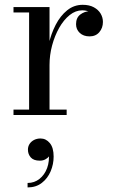

<svg xmlns="http://www.w3.org/2000/svg" viewBox="-20 -490 486 818"><path d="M177.5 -213Q177.5 -256.5 187.5 -301.2Q197.5 -346 217.2 -384.2Q237 -422.5 266 -446Q295 -469.5 332.5 -469.5Q360.5 -469.5 379.8 -459Q399 -448.5 408.8 -432Q418.5 -415.5 418.5 -396.5Q418.5 -371 403.2 -353Q388 -335 361.5 -335Q335.5 -335 319.8 -349.8Q304 -364.5 304 -387Q304 -414.5 322.2 -428.2Q340.5 -442 362 -442Q377 -442 389.8 -436.2Q402.5 -430.5 410 -420Q417.5 -409.5 417.5 -396.5H394.5Q394.5 -410.5 385.5 -421.8Q376.5 -433 361.8 -439.5Q347 -446 330.5 -446Q302 -446 276.8 -425.8Q251.5 -405.5 232.2 -371.5Q213 -337.5 202 -296.5Q191 -255.5 191 -213ZM191 -460V-23H264V0H37.5V-23H104V-437H37.5V-460ZM97.5 308.5V289.5Q126.5 289.5 148.2 272.2Q170 255 180.8 225.8Q191.5 196.5 187.5 162H193.5Q194.5 168 189 175.8Q183.5 183.5 173.2 189Q163 194.5 149.5 194.5Q123.5 194.5 111.2 180.8Q99 167 99 147.5Q99 134 106 123.2Q113 112.5 125.2 106.2Q137.5 100 152.5 100Q176 100 192.2 119.5Q208.5 139 208.5 177Q208.5 209.5 195.8 239.8Q183 270 158.2 289.2Q133.5 308.5 97.5 308.5Z"/></svg>

Font: BodoniModa 10 Custom
Style: Regular
Weight: 400
Designer: Owen Earl
Foundry: indestructible type
Version: Version 2.005